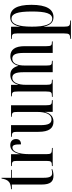

<svg xmlns="http://www.w3.org/2000/svg" viewBox="749 -1447 932 2470"><g transform="rotate(-90 1215.0 -212.0)"><path d="M190 10C226 10 255 2 273 -5V-15C252 -9 238 -7 223 -7C182 -7 163 -33 163 -115V-526H265V-536H163V-658H153C147 -616 135 -582 108 -561C88 -546 59 -537 16 -536V-526H76V-144C76 -28 115 10 190 10Z M314 0H547V-10H536C477 -10 467 -20 467 -81V-300C467 -443 501 -518 551 -518C584 -518 593 -491 593 -408C638 -408 661 -431 661 -472C661 -516 634 -546 582 -546C517 -546 486 -496 468 -424H466V-536H314V-526H317C371 -526 380 -517 380 -456V-81C380 -20 370 -10 315 -10H314Z M885 10C951 10 992 -30 1009 -98H1011V0H1162V-10H1159C1105 -10 1096 -19 1096 -84V-536H948V-526H950C1004 -526 1010 -516 1010 -447V-197C1010 -86 978 -15 915 -15C862 -15 840 -56 840 -157V-536H690V-526H693C745 -526 754 -516 754 -454V-184C754 -46 801 10 885 10Z M1204 0H1424V-10H1422C1368 -10 1359 -17 1359 -82V-347C1359 -443 1387 -520 1449 -520C1501 -520 1521 -477 1521 -373V0H1668V-10H1664C1615 -10 1607 -17 1607 -83V-361C1607 -452 1631 -520 1696 -520C1750 -520 1769 -471 1769 -373V0H1917V-10H1915C1866 -10 1856 -17 1856 -81V-361C1856 -487 1810 -545 1727 -545C1663 -545 1619 -506 1605 -442H1603C1583 -515 1546 -545 1486 -545C1417 -545 1377 -506 1360 -442H1358V-536H1211V-526H1213C1263 -526 1273 -517 1273 -450V-84C1273 -17 1262 -10 1210 -10H1204Z M1951 234H2186V224H2170C2119 224 2107 213 2107 146V27C2107 -21 2107 -65 2106 -113H2108C2126 -32 2161 10 2230 10C2330 10 2388 -78 2388 -274C2388 -464 2333 -547 2232 -547C2161 -547 2125 -506 2108 -422H2106V-536H1950V-526H1959C2006 -526 2020 -520 2020 -457V146C2020 213 2009 224 1956 224H1951ZM2209 -6C2135 -6 2107 -106 2107 -268C2107 -444 2140 -530 2209 -530C2273 -530 2302 -458 2302 -267C2302 -90 2277 -6 2209 -6Z"/></g></svg>

Font: Noto Serif Display ExtraCondensed
Style: Regular
Weight: 400
Width: 2
Designer: Monotype Design Team
Foundry: Monotype Imaging Inc.
Version: Version 2.009